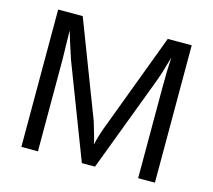

<svg xmlns="http://www.w3.org/2000/svg" viewBox="-99 -809 1032 929"><g transform="rotate(15 416.5 -344.0)"><path d="M751 0H667V-459Q667 -542 671 -605Q646 -515 628 -469L451 0H385L205 -469L178 -552L162 -605L163 -551L165 -459V0H82V-688H205L388 -211Q414 -126 418 -102Q423 -125 434 -161Q446 -197 452 -211L631 -688H751Z"/></g></svg>

Font: Libra Sans
Style: Regular
Weight: 400
Foundry: Context Ltd
Version: Version 1.002